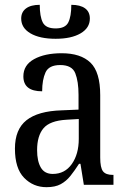

<svg xmlns="http://www.w3.org/2000/svg" viewBox="-20 -767 527 797"><path d="M173 10Q118 10 80 -29Q42 -68 42 -150Q42 -230 90 -268Q138 -306 236 -309L306 -312V-373Q306 -429 292.5 -463Q279 -497 230 -497Q183 -497 169 -466.5Q155 -436 155 -388Q77 -388 77 -450Q77 -497 121.5 -521.5Q166 -546 236 -546Q315 -546 355.5 -507Q396 -468 396 -372V-113Q396 -71 407.5 -56Q419 -41 448 -41H451V0H328L314 -87H308Q290 -59 272.5 -37Q255 -15 232 -2.5Q209 10 173 10ZM199 -45Q249 -45 278 -86Q307 -127 307 -191V-273L256 -270Q187 -266 160.5 -234.5Q134 -203 134 -144Q134 -98 149.5 -71.5Q165 -45 199 -45ZM211 -606Q145 -606 106.5 -628.5Q68 -651 68 -690Q68 -717 88 -732Q108 -747 145 -747Q145 -699 157.5 -674Q170 -649 211 -649Q251 -649 263.5 -674Q276 -699 276 -747Q313 -747 333 -732.5Q353 -718 353 -690Q353 -651 314.5 -628.5Q276 -606 211 -606Z"/></svg>

Font: Noto Serif Condensed
Style: Regular
Weight: 400
Width: 3
Designer: Monotype Design Team
Foundry: Monotype Imaging Inc.
Version: Version 2.013; ttfautohint (v1.8.4.7-5d5b)